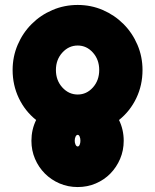

<svg xmlns="http://www.w3.org/2000/svg" viewBox="-20 -738 627 776"><path d="M294 -718Q348 -718 395.5 -697.5Q443 -677 479 -641Q515 -605 535.5 -557Q556 -509 556 -455Q556 -394 531 -341.5Q506 -289 461 -253Q480 -214 480 -169Q480 -130 465.5 -96Q451 -62 426 -36.5Q401 -11 367 3.5Q333 18 294 18Q255 18 221 3.5Q187 -11 161.5 -36.5Q136 -62 121.5 -96Q107 -130 107 -169Q107 -214 126 -253Q81 -289 56 -341.5Q31 -394 31 -455Q31 -509 51.5 -557Q72 -605 108 -641Q144 -677 192 -697.5Q240 -718 294 -718ZM294 -356Q330 -356 355.5 -384.5Q381 -413 381 -455Q381 -497 355.5 -525.5Q330 -554 294 -554Q258 -554 232 -525.5Q206 -497 206 -455Q206 -413 232 -384.5Q258 -356 294 -356ZM294 -146Q299 -146 302 -153Q305 -160 305 -169Q305 -179 302 -186Q299 -193 294 -193Q289 -193 285.5 -186Q282 -179 282 -169Q282 -160 285.5 -153Q289 -146 294 -146Z"/></svg>

Font: Aoudax Cyrillic
Style: Regular
Weight: 400
Designer: William Zhang
Foundry: William Zhang
Version: Version 1.00 June 4, 2021, initial release